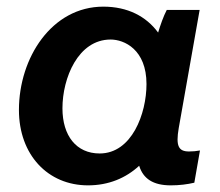

<svg xmlns="http://www.w3.org/2000/svg" viewBox="-20 -550 662 578"><path d="M494 8C520 8 544 5 565 0L582 -97C571 -95 561 -94 549 -94C517 -94 509 -111 518 -164L581 -520H482C472 -501 463 -475 456 -452C420 -501 364 -530 291 -530C136 -530 37 -376 37 -219C37 -84 124 8 245 8C307 8 359 -14 399 -51C411 -12 441 8 494 8ZM313 -431C354 -431 421 -401 421 -297C421 -208 377 -88 280 -88C210 -88 168 -141 168 -224C168 -315 215 -431 313 -431Z"/></svg>

Font: Fixel Text 20240404 SemiBold
Style: Italic
Weight: 600
Width: 4
Italic angle: -10°
Designer: AlfaBravo + MacPaw
Foundry: Kyrylo Tkachov, Marchela Mozhyna, Serhii Makarenko, Maria Weinstein, Zakhar Kryvoshyya
Version: Version 1.211;Glyphs 3.2 (3225)